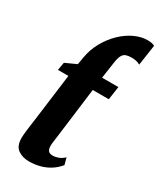

<svg xmlns="http://www.w3.org/2000/svg" viewBox="-212 -909 827 990"><g transform="rotate(30 201.0 -414.0)"><path d="M140 10Q102 10 74.8 -9Q47.5 -28 47.5 -77.5Q47.5 -86.5 48.5 -97.5Q49.5 -108.5 51.2 -122.5Q53 -136.5 55.2 -153.8Q57.5 -171 60.5 -192L97 -473.5H34.5L43 -520.5L109 -550.5L116.5 -595Q125.5 -647 150.5 -691.2Q175.5 -735.5 210 -768.5Q244.5 -801.5 283.5 -819.5Q322.5 -837.5 359.5 -837.5Q371.5 -837.5 382.8 -835.5Q394 -833.5 402 -829L384 -706.5Q371.5 -713.5 359 -716Q346.5 -718.5 334.5 -718.5Q314 -718.5 300.2 -714Q286.5 -709.5 278.2 -694Q270 -678.5 265.5 -645.5L252 -552.5H349L337.5 -473.5H242L206 -189.5Q202.5 -161.5 200 -145Q197.5 -128.5 197.5 -116Q197.5 -96.5 205.2 -86.8Q213 -77 231.5 -77Q248 -77 265.2 -83.5Q282.5 -90 298.5 -105.5L309.5 -65Q288 -39 261 -22.2Q234 -5.5 203.5 2.2Q173 10 140 10Z"/></g></svg>

Font: Merriweather 24pt SemiCondensed Black
Style: Italic
Weight: 900
Width: 4
Italic angle: -7.8°
Designer: Eben Sorkin
Foundry: Eben Sorkin
Version: Version 2.101